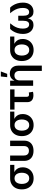

<svg xmlns="http://www.w3.org/2000/svg" viewBox="1735 -2534 1003 4513"><g transform="rotate(-90 2236.5 -277.5)"><path d="M300.8 11.2Q222.2 11.2 163.6 -23.7Q105 -58.6 73.2 -120.8Q41.5 -183.1 41.5 -266.1Q41.5 -349.1 73.2 -410.9Q105 -472.7 163.6 -506.8Q222.2 -541 300.8 -541H618.2V-441.9H384.8L300.8 -438Q257.3 -438 228.3 -416Q199.2 -394 184.6 -355.2Q169.9 -316.4 169.9 -266.1Q169.9 -216.3 184.6 -176.8Q199.2 -137.2 228.3 -114.5Q257.3 -91.8 300.8 -91.8Q344.7 -91.8 374 -114.7Q403.3 -137.7 418 -177.2Q432.6 -216.8 432.6 -266.1Q432.6 -316.4 418 -355.2Q403.3 -394 374 -416Q344.7 -438 300.8 -438V-471.7Q357.9 -471.7 405.5 -457.8Q453.1 -443.8 487.8 -416Q522.5 -388.2 541.5 -345.7Q560.5 -303.2 560.5 -246.6Q560.5 -173.3 528.8 -115Q497.1 -56.6 438.7 -22.7Q380.4 11.2 300.8 11.2Z M948.7 8.8Q875 8.8 821.8 -17.3Q768.6 -43.5 740 -92.5Q711.4 -141.6 711.4 -210V-541H837.9V-217.8Q837.9 -179.2 850.8 -152.8Q863.8 -126.5 888.7 -112.8Q913.6 -99.1 949.2 -99.1Q984.9 -99.1 1009.8 -112.8Q1034.7 -126.5 1047.4 -152.8Q1060.1 -179.2 1060.1 -217.8V-541H1186.5V-210Q1186.5 -141.6 1158.2 -92.5Q1129.9 -43.5 1076.7 -17.3Q1023.4 8.8 948.7 8.8Z M1552.7 11.2Q1474.1 11.2 1415.5 -23.7Q1356.9 -58.6 1325.2 -120.8Q1293.5 -183.1 1293.5 -266.1Q1293.5 -349.1 1325.2 -410.9Q1356.9 -472.7 1415.5 -506.8Q1474.1 -541 1552.7 -541H1870.1V-441.9H1636.7L1552.7 -438Q1509.3 -438 1480.2 -416Q1451.2 -394 1436.5 -355.2Q1421.9 -316.4 1421.9 -266.1Q1421.9 -216.3 1436.5 -176.8Q1451.2 -137.2 1480.2 -114.5Q1509.3 -91.8 1552.7 -91.8Q1596.7 -91.8 1626 -114.7Q1655.3 -137.7 1669.9 -177.2Q1684.6 -216.8 1684.6 -266.1Q1684.6 -316.4 1669.9 -355.2Q1655.3 -394 1626 -416Q1596.7 -438 1552.7 -438V-471.7Q1609.9 -471.7 1657.5 -457.8Q1705.1 -443.8 1739.7 -416Q1774.4 -388.2 1793.5 -345.7Q1812.5 -303.2 1812.5 -246.6Q1812.5 -173.3 1780.8 -115Q1749 -56.6 1690.7 -22.7Q1632.3 11.2 1552.7 11.2Z M2252.9 6.3Q2174.3 6.3 2133.1 -31.5Q2091.8 -69.3 2091.8 -140.6V-438H1916.5V-541H2392.1V-438H2217.8V-152.8Q2217.8 -123.5 2230.2 -110.1Q2242.7 -96.7 2272 -96.7Q2281.2 -96.7 2295.4 -98.4Q2309.6 -100.1 2319.3 -102.1L2335.4 -3.9Q2315.9 1.5 2294.7 3.9Q2273.4 6.3 2252.9 6.3Z M2602.5 -314.9V0H2476.1V-541H2596.7L2598.1 -406.7H2585.9Q2608.9 -477.1 2653.6 -512.7Q2698.2 -548.3 2765.1 -548.3Q2820.8 -548.3 2862.8 -524.4Q2904.8 -500.5 2928.2 -454.6Q2951.7 -408.7 2951.7 -342.8V204.1H2825.2V-323.2Q2825.2 -378.4 2796.9 -409.4Q2768.6 -440.4 2718.8 -440.4Q2685.1 -440.4 2658.9 -426Q2632.8 -411.6 2617.7 -383.5Q2602.5 -355.5 2602.5 -314.9ZM2679.2 -609.9 2695.3 -759.3H2813.5L2757.3 -609.9Z M3317.4 11.2Q3238.8 11.2 3180.2 -23.7Q3121.6 -58.6 3089.8 -120.8Q3058.1 -183.1 3058.1 -266.1Q3058.1 -349.1 3089.8 -410.9Q3121.6 -472.7 3180.2 -506.8Q3238.8 -541 3317.4 -541H3634.8V-441.9H3401.4L3317.4 -438Q3273.9 -438 3244.9 -416Q3215.8 -394 3201.2 -355.2Q3186.5 -316.4 3186.5 -266.1Q3186.5 -216.3 3201.2 -176.8Q3215.8 -137.2 3244.9 -114.5Q3273.9 -91.8 3317.4 -91.8Q3361.3 -91.8 3390.6 -114.7Q3419.9 -137.7 3434.6 -177.2Q3449.2 -216.8 3449.2 -266.1Q3449.2 -316.4 3434.6 -355.2Q3419.9 -394 3390.6 -416Q3361.3 -438 3317.4 -438V-471.7Q3374.5 -471.7 3422.1 -457.8Q3469.7 -443.8 3504.4 -416Q3539.1 -388.2 3558.1 -345.7Q3577.1 -303.2 3577.1 -246.6Q3577.1 -173.3 3545.4 -115Q3513.7 -56.6 3455.3 -22.7Q3397 11.2 3317.4 11.2Z M3906.2 7.8Q3847.2 7.8 3799.1 -20.5Q3751 -48.8 3723.1 -104.5Q3695.3 -160.2 3695.3 -242.2Q3695.3 -311.5 3713.6 -370.4Q3731.9 -429.2 3759.5 -472.9Q3787.1 -516.6 3813.5 -541H3945.3Q3912.6 -502.9 3884.3 -459.2Q3856 -415.5 3838.4 -362.8Q3820.8 -310.1 3820.8 -244.6Q3820.8 -171.4 3845.9 -132.8Q3871.1 -94.2 3917.5 -94.2Q3960.9 -94.2 3982.9 -129.2Q4004.9 -164.1 4004.9 -231.9V-350.1H4123V-231.9Q4123 -164.1 4143.3 -129.2Q4163.6 -94.2 4208 -94.2Q4255.4 -94.2 4280.8 -132.8Q4306.2 -171.4 4306.2 -244.6Q4306.2 -311 4288.1 -364.5Q4270 -418 4241.9 -461.2Q4213.9 -504.4 4181.6 -541H4313.5Q4339.8 -517.6 4367.2 -474.1Q4394.5 -430.7 4413.1 -371.8Q4431.6 -313 4431.6 -242.2Q4431.6 -159.7 4403.8 -104Q4376 -48.3 4327.6 -20.3Q4279.3 7.8 4219.2 7.8Q4164.1 7.8 4129.6 -15.4Q4095.2 -38.6 4077.1 -79.6Q4059.1 -120.6 4052.7 -173.8H4072.3Q4066.4 -119.6 4047.9 -78.6Q4029.3 -37.6 3994.9 -14.9Q3960.4 7.8 3906.2 7.8Z"/></g></svg>

Font: Inter 17pt SemiBold
Style: Regular
Weight: 600
Version: Version 4.001;git-66647c0bb